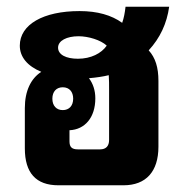

<svg xmlns="http://www.w3.org/2000/svg" viewBox="-20 -552 554 572"><path d="M154 0H348C415 0 452 -41 452 -115V-311C452 -351 443 -380 423 -402C457 -439 477 -482 484 -532H354C352 -514 349 -498 344 -484C312 -507 270 -519 217 -519C109 -519 39 -479 39 -416C39 -382 62 -355 103 -338C72 -318 54 -281 54 -230V-110C54 -37 87 0 154 0ZM212 -377C177 -377 153 -389 153 -410C153 -431 179 -444 214 -444C243 -444 280 -433 298 -416C282 -393 251 -377 212 -377ZM212 -107C194 -107 187 -114 187 -131V-164C233 -166 264 -202 264 -259C264 -283 257 -303 245 -319C268 -321 288 -324 304 -328C305 -315 305 -300 305 -283V-135C305 -117 296 -107 278 -107ZM167 -224C148 -224 136 -237 136 -258C136 -279 148 -292 167 -292C187 -292 198 -278 198 -258C198 -237 186 -224 167 -224Z"/></svg>

Font: Noto Sans Thai Looped UI Narrow ExtraBold
Style: Regular
Weight: 800
Width: 4
Designer: Cadson Demak Team
Foundry: Cadson Demak Co., Ltd.
Version: Version 1.000